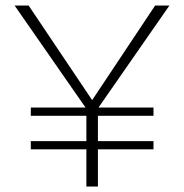

<svg xmlns="http://www.w3.org/2000/svg" viewBox="-20 -678 669 698"><path d="M596 -658 338 -287H538V-257H336V-165H538V-135H336V0H294V-135H92V-165H294V-257H92V-287H291L33 -658H84L315 -314L544 -658Z"/></svg>

Font: EauTestText Light
Style: Regular
Weight: 300
Designer: Christian Thalmann (Catharsis Fonts)
Version: Version 0.001;PS 000.001;hotconv 1.0.88;makeotf.lib2.5.64775